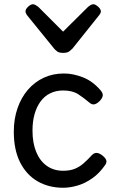

<svg xmlns="http://www.w3.org/2000/svg" viewBox="-20 -865 545 904"><path d="M277 19Q210 19 157.5 -11Q105 -41 75 -100Q45 -159 45 -245Q45 -305 62.5 -355.5Q80 -406 111.5 -442.5Q143 -479 186 -499Q229 -519 281 -519Q325 -519 371.5 -500.5Q418 -482 455 -438Q466 -424 463.5 -413Q461 -402 450 -390Q437 -377 425.5 -374Q414 -371 402 -381Q375 -404 348 -421.5Q321 -439 277 -439Q244 -439 217 -426Q190 -413 171.5 -388Q153 -363 143 -328.5Q133 -294 133 -250Q133 -192 150.5 -149.5Q168 -107 200.5 -84Q233 -61 277 -61Q309 -61 331.5 -70Q354 -79 373 -95.5Q392 -112 413 -135Q424 -146 436 -145Q448 -144 462 -133Q476 -122 480 -111.5Q484 -101 475 -88Q448 -49 414.5 -25.5Q381 -2 345.5 8.5Q310 19 277 19ZM420 -845Q429 -845 442 -833.5Q455 -822 455 -811Q455 -809 454 -805.5Q453 -802 448 -795L321 -636Q315 -630 306 -623Q297 -616 277 -616Q258 -616 249 -623Q240 -630 235 -636L106 -795Q102 -802 101 -805.5Q100 -809 100 -811Q100 -822 112.5 -833.5Q125 -845 135 -845Q141 -845 147 -841.5Q153 -838 160 -833L277 -716L395 -833Q401 -838 407 -841.5Q413 -845 420 -845Z"/></svg>

Font: Playwrite ID
Style: Regular
Weight: 400
Designer: Veronika Burian, José Scaglione
Foundry: TypeTogether
Version: Version 1.002